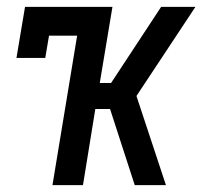

<svg xmlns="http://www.w3.org/2000/svg" viewBox="-20 -540 640 560"><path d="M133 0 205 -436H123L112 -371H28L53 -520H308L271 -298H304L450 -520H550L378 -260L464 0H373L301 -222H258L222 0Z"/></svg>

Font: Iosevka HT Medium Extended
Style: Italic
Weight: 500
Width: 7
Italic angle: -9°
Monospace: yes
Designer: Belleve Invis
Foundry: Belleve Invis
Version: Version 32.3.0; ttfautohint (v1.8.4)